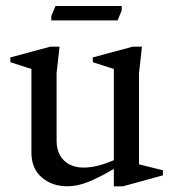

<svg xmlns="http://www.w3.org/2000/svg" viewBox="-20 -619 583 650"><path d="M208.1 11.7Q156.5 11.7 121.4 -18.3Q86.4 -48.3 86.4 -102.3V-385.5L15 -408.4V-424.6L150.6 -461.1H181.6L171.6 -371.5V-141.7Q171.6 -114.4 182.7 -94.1Q193.8 -73.8 214.4 -62.7Q235.1 -51.7 261.7 -51.7Q282.7 -51.7 305.8 -56.6Q328.9 -61.6 365.4 -76.6V-385.5L294.1 -408.4V-424.6L429.6 -461.1H460.6L450.6 -371.5V-62.6L531.5 -42.6V-25.4L396.4 11.7H365.4V-47.1Q316.2 -18.3 279.1 -3.3Q242.1 11.7 208.1 11.7ZM153.7 -550V-565L167.7 -598.6H392.1V-583.6L378.1 -550Z"/></svg>

Font: Ancizar Serif Light
Style: Regular
Weight: 300
Designer: Cesar Puertas, Viviana Monsalve, Julian Moncada, Julian Prieto, Jose Castro, Felipe Aragon, Mariel Hernandez, Sara Alarc
Version: Version 8.100